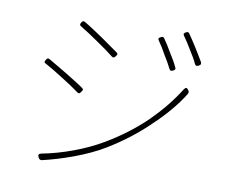

<svg xmlns="http://www.w3.org/2000/svg" viewBox="-82 -862 1145 973"><g transform="rotate(10 490.0 -376.0)"><path d="M735 -646C721 -671 706 -694 695 -709C690 -716 685 -715 677 -711C667 -706 664 -701 671 -692C684 -674 698 -651 711 -627C726 -604 739 -580 749 -560C754 -551 760 -551 769 -556C778 -560 781 -566 776 -574C766 -596 750 -622 735 -646ZM857 -693C842 -718 826 -740 815 -756C810 -762 805 -761 798 -757C789 -752 786 -747 792 -739C805 -721 820 -698 834 -674C849 -651 863 -627 872 -607C877 -598 883 -598 892 -603C901 -607 904 -613 900 -622C888 -643 872 -669 857 -693ZM364 -634C398 -611 430 -588 451 -571C459 -565 464 -569 470 -577C476 -585 479 -589 472 -595C453 -609 419 -632 384 -657C348 -681 311 -706 285 -721C277 -725 273 -722 268 -715C263 -707 261 -701 269 -696C294 -681 330 -658 364 -634ZM698 -297C638 -238 568 -185 488 -138C402 -87 285 -44 183 -25C170 -22 167 -15 174 -3C178 5 184 9 193 7C286 -15 410 -56 504 -113C580 -159 652 -214 713 -274C773 -330 824 -390 862 -451C866 -458 866 -464 861 -471C853 -483 846 -483 838 -471C800 -410 753 -352 698 -297ZM241 -445C205 -467 167 -489 141 -504C132 -509 129 -505 124 -497C118 -488 117 -482 127 -478C153 -464 188 -443 222 -421C256 -400 289 -378 310 -362C319 -356 323 -360 329 -369C335 -377 338 -382 330 -388C311 -402 277 -423 241 -445Z"/></g></svg>

Font: GenSenRounded2 TW EL
Style: Regular
Weight: 250
Version: Version 2.100;PS 2.1;hotconv 16.6.51;makeotf.lib2.5.65220 DE